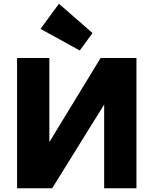

<svg xmlns="http://www.w3.org/2000/svg" viewBox="-20 -1003 818 1023"><path d="M405 -734 196 -849 294 -983 473 -827ZM71 0V-694H243V-246L516 -694H707V0H535V-446L258 0Z"/></svg>

Font: Cantarell Extra Bold
Style: Regular
Weight: 800
Designer: Dave Crossland, Nikolaus Waxweiler, Florian Fecher, Jacques Le Bailly, Eben Sorkin, Alexei Vanyashin, Alexios Zavras, Em
Version: Version 0.303